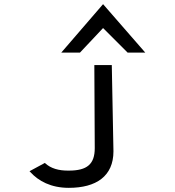

<svg xmlns="http://www.w3.org/2000/svg" viewBox="-20 -893 840 924"><path d="M365 -640 476 -758 594 -640H679L476 -873L275 -640ZM436 -180C436 -103 399 -72 312 -72C262 -71 224 -83 198 -107L196 -109L122 -69L126 -65C165 -22 225 11 311 11C443 11 526 -45 526 -165L518 -580H434Z"/></svg>

Font: Charger Monospace
Style: Regular
Weight: 400
Designer: Jasper
Foundry: Cannot Into Space Fonts
Version: Version 0.980